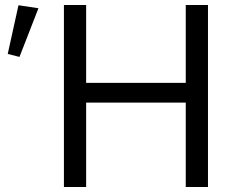

<svg xmlns="http://www.w3.org/2000/svg" viewBox="-20 -749 914 769"><path d="M724 0H813V-729H724V-417H325V-729H236V0H325V-338H724ZM58 -521 134 -716 54 -728 11 -533Z"/></svg>

Font: Cheyenne Sans
Style: Regular
Weight: 400
Designer: The Public Sans project authors (U.S. Web Design System), Libre Franklin designed by Pablo Impallari and Rodrigo Fuenzal
Foundry: The Cheyenne Sans Project Authors
Version: Version 2.007